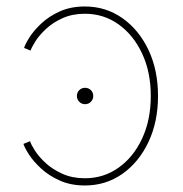

<svg xmlns="http://www.w3.org/2000/svg" viewBox="-20 -567 566 595"><path d="M243.7 -244.1Q232.9 -244.1 225.6 -251.7Q218.3 -259.3 218.3 -269.5Q218.3 -280.3 225.6 -287.6Q232.9 -294.9 243.7 -294.9Q254.4 -294.9 261.7 -287.6Q269 -280.3 269 -269.5Q269 -259.3 261.7 -251.7Q254.4 -244.1 243.7 -244.1ZM243.2 7.8Q199.2 7.8 165 -7.6Q130.9 -22.9 106.9 -45.2Q83 -67.4 69.6 -88.4Q56.2 -109.4 52.7 -121.1L73.2 -129.4Q76.2 -119.1 88.4 -100.1Q100.6 -81.1 121.8 -61.5Q143.1 -42 173.6 -28.3Q204.1 -14.6 243.2 -14.6Q301.3 -14.6 347.4 -47.4Q393.6 -80.1 420.4 -137.7Q447.3 -195.3 447.3 -269.5Q447.3 -343.8 420.4 -401.1Q393.6 -458.5 347.4 -491.5Q301.3 -524.4 243.2 -524.4Q204.6 -524.4 174.6 -511Q144.5 -497.6 123.3 -478Q102.1 -458.5 90.1 -439.5Q78.1 -420.4 74.7 -410.2L54.7 -418.5Q58.1 -430.2 71.3 -451.2Q84.5 -472.2 108.2 -494.4Q131.8 -516.6 165.5 -531.7Q199.2 -546.9 243.2 -546.9Q308.1 -546.9 359.4 -510.7Q410.6 -474.6 440.2 -412.1Q469.7 -349.6 469.7 -269.5Q469.7 -189.9 440.2 -127.2Q410.6 -64.5 359.4 -28.3Q308.1 7.8 243.2 7.8Z"/></svg>

Font: Inter 18pt Thin
Style: Regular
Weight: 250
Designer: Rasmus Andersson
Foundry: rsms
Version: Version 4.001;git-66647c0bb